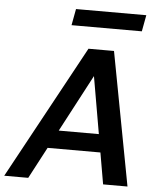

<svg xmlns="http://www.w3.org/2000/svg" viewBox="-80 -952 838 1004"><g transform="rotate(5 339.5 -450.5)"><path d="M-20 0 361 -700H495L627 0H499L402 -560L106 0ZM124 -165 173 -260H518L533 -165ZM262 -815 278 -901H647L631 -815Z"/></g></svg>

Font: DM Sans 9pt SemiBold
Style: Italic
Weight: 600
Italic angle: -10°
Version: Version 4.004;gftools[0.9.30]